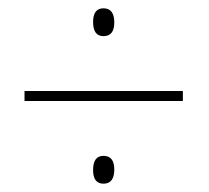

<svg xmlns="http://www.w3.org/2000/svg" viewBox="-20 -584 502 462"><path d="M255 -530Q255 -564 229 -564Q204 -564 204 -531Q204 -497 229 -497Q255 -497 255 -530ZM420 -341V-365H39V-341ZM255 -176Q255 -209 229 -209Q204 -209 204 -175Q204 -142 229 -142Q255 -142 255 -176Z"/></svg>

Font: Noto Sans Display SemiCondensed Thin
Style: Regular
Weight: 250
Width: 4
Designer: Monotype Design team
Foundry: Monotype Imaging Inc.
Version: 1.000